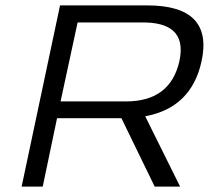

<svg xmlns="http://www.w3.org/2000/svg" viewBox="-20 -690 772 710"><path d="M525 -670H202L60 0H138L191 -253H429L552 0H646L517 -260C631 -281 700 -349 725 -462C756 -602 687 -670 525 -670ZM204 -315 267 -607H509C602 -607 668 -573 643 -462C621 -368 559 -315 446 -315Z"/></svg>

Font: LT Wave Light
Style: Italic
Weight: 300
Designer: Daniel Lyons
Version: Version 2.5 (Glyphs App)